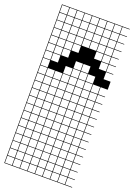

<svg xmlns="http://www.w3.org/2000/svg" viewBox="-184 -834 797 1141"><g transform="rotate(20 214.5 -263.5)"><path d="M0 238.1V-765.1H428.6V-761.9H384.1V-717.5H428.6V-714.3H384.1V-669.8H428.6V-666.7H384.1V-622.2H428.6V-619H384.1V-574.6H428.6V-571.4H384.1V-527H428.6V-523.8H384.1V-479.4H428.6V-476.2H384.1V-431.7H428.6V-381H384.1V-336.5H428.6V-333.3H384.1V-288.9H428.6V-285.7H384.1V-241.3H428.6V-238.1H384.1V-193.7H428.6V-190.5H384.1V-146H428.6V-142.9H384.1V-98.4H428.6V-95.2H384.1V-50.8H428.6V-47.6H384.1V-3.2H428.6V0H384.1V44.4H428.6V47.6H384.1V92.1H428.6V95.2H384.1V139.7H428.6V142.9H384.1V187.3H428.6V190.5H384.1V234.9H428.6V238.1ZM336.5 -717.5H381V-761.9H336.5ZM288.9 -717.5H333.3V-761.9H288.9ZM241.3 -717.5H285.7V-761.9H241.3ZM193.7 -717.5H238.1V-761.9H193.7ZM146 -717.5H190.5V-761.9H146ZM98.4 -717.5H142.9V-761.9H98.4ZM50.8 -717.5H95.2V-761.9H50.8ZM3.2 -717.5H47.6V-761.9H3.2ZM146 -669.8H190.5V-714.3H146ZM98.4 -669.8H142.9V-714.3H98.4ZM241.3 -669.8H285.7V-714.3H241.3ZM193.7 -669.8H238.1V-714.3H193.7ZM3.2 -669.8H47.6V-714.3H3.2ZM336.5 -669.8H381V-714.3H336.5ZM50.8 -669.8H95.2V-714.3H50.8ZM288.9 -669.8H333.3V-714.3H288.9ZM98.4 -622.2H142.9V-666.7H98.4ZM241.3 -622.2H285.7V-666.7H241.3ZM288.9 -622.2H333.3V-666.7H288.9ZM3.2 -622.2H47.6V-666.7H3.2ZM336.5 -622.2H381V-666.7H336.5ZM50.8 -622.2H95.2V-666.7H50.8ZM146 -622.2H190.5V-666.7H146ZM193.7 -622.2H238.1V-666.7H193.7ZM98.4 -574.6H142.9V-619H98.4ZM241.3 -574.6H285.7V-619H241.3ZM288.9 -574.6H333.3V-619H288.9ZM3.2 -574.6H47.6V-619H3.2ZM336.5 -574.6H381V-619H336.5ZM50.8 -574.6H95.2V-619H50.8ZM146 -574.6H190.5V-619H146ZM193.7 -574.6H238.1V-619H193.7ZM190.5 -571.4H146V-527H190.5ZM50.8 -527H95.2V-571.4H50.8ZM336.5 -527H381V-571.4H336.5ZM3.2 -527H47.6V-571.4H3.2ZM288.9 -527H333.3V-571.4H288.9ZM98.4 -527H142.9V-571.4H98.4ZM50.8 -479.4H95.2V-523.8H50.8ZM336.5 -479.4H381V-523.8H336.5ZM3.2 -479.4H47.6V-523.8H3.2ZM98.4 -479.4H142.9V-523.8H98.4ZM50.8 -431.7H95.2V-476.2H50.8ZM3.2 -431.7H47.6V-476.2H3.2ZM241.3 -431.7H285.7V-476.2H241.3ZM193.7 -431.7H238.1V-476.2H193.7ZM146 -384.1H190.5V-428.6H146ZM288.9 -384.1H333.3V-428.6H288.9ZM241.3 -384.1H285.7V-428.6H241.3ZM3.2 -384.1H47.6V-428.6H3.2ZM193.7 -384.1H238.1V-428.6H193.7ZM146 -336.5H190.5V-381H146ZM336.5 -336.5H381V-381H336.5ZM288.9 -336.5H333.3V-381H288.9ZM241.3 -336.5H285.7V-381H241.3ZM3.2 -336.5H47.6V-381H3.2ZM98.4 -336.5H142.9V-381H98.4ZM193.7 -336.5H238.1V-381H193.7ZM50.8 -336.5H95.2V-381H50.8ZM98.4 -288.9H142.9V-333.3H98.4ZM241.3 -288.9H285.7V-333.3H241.3ZM288.9 -288.9H333.3V-333.3H288.9ZM50.8 -288.9H95.2V-333.3H50.8ZM146 -288.9H190.5V-333.3H146ZM336.5 -288.9H381V-333.3H336.5ZM3.2 -288.9H47.6V-333.3H3.2ZM193.7 -288.9H238.1V-333.3H193.7ZM98.4 -241.3H142.9V-285.7H98.4ZM288.9 -241.3H333.3V-285.7H288.9ZM241.3 -241.3H285.7V-285.7H241.3ZM50.8 -241.3H95.2V-285.7H50.8ZM146 -241.3H190.5V-285.7H146ZM336.5 -241.3H381V-285.7H336.5ZM3.2 -241.3H47.6V-285.7H3.2ZM193.7 -241.3H238.1V-285.7H193.7ZM98.4 -193.7H142.9V-238.1H98.4ZM288.9 -193.7H333.3V-238.1H288.9ZM241.3 -193.7H285.7V-238.1H241.3ZM146 -193.7H190.5V-238.1H146ZM50.8 -193.7H95.2V-238.1H50.8ZM336.5 -193.7H381V-238.1H336.5ZM3.2 -193.7H47.6V-238.1H3.2ZM193.7 -193.7H238.1V-238.1H193.7ZM3.2 -146H47.6V-190.5H3.2ZM193.7 -146H238.1V-190.5H193.7ZM288.9 -146H333.3V-190.5H288.9ZM146 -146H190.5V-190.5H146ZM336.5 -146H381V-190.5H336.5ZM98.4 -146H142.9V-190.5H98.4ZM50.8 -146H95.2V-190.5H50.8ZM241.3 -146H285.7V-190.5H241.3ZM193.7 -98.4H238.1V-142.9H193.7ZM288.9 -98.4H333.3V-142.9H288.9ZM3.2 -98.4H47.6V-142.9H3.2ZM146 -98.4H190.5V-142.9H146ZM50.8 -98.4H95.2V-142.9H50.8ZM336.5 -98.4H381V-142.9H336.5ZM98.4 -98.4H142.9V-142.9H98.4ZM241.3 -98.4H285.7V-142.9H241.3ZM288.9 -50.8H333.3V-95.2H288.9ZM193.7 -50.8H238.1V-95.2H193.7ZM3.2 -50.8H47.6V-95.2H3.2ZM98.4 -50.8H142.9V-95.2H98.4ZM50.8 -50.8H95.2V-95.2H50.8ZM146 -50.8H190.5V-95.2H146ZM336.5 -50.8H381V-95.2H336.5ZM241.3 -50.8H285.7V-95.2H241.3ZM146 -3.2H190.5V-47.6H146ZM241.3 -3.2H285.7V-47.6H241.3ZM3.2 -3.2H47.6V-47.6H3.2ZM336.5 -3.2H381V-47.6H336.5ZM98.4 -3.2H142.9V-47.6H98.4ZM50.8 -3.2H95.2V-47.6H50.8ZM193.7 -3.2H238.1V-47.6H193.7ZM288.9 -3.2H333.3V-47.6H288.9ZM146 44.4H190.5V0H146ZM336.5 44.4H381V0H336.5ZM98.4 44.4H142.9V0H98.4ZM3.2 44.4H47.6V0H3.2ZM241.3 44.4H285.7V0H241.3ZM50.8 44.4H95.2V0H50.8ZM193.7 44.4H238.1V0H193.7ZM288.9 44.4H333.3V0H288.9ZM288.9 92.1H333.3V47.6H288.9ZM193.7 92.1H238.1V47.6H193.7ZM50.8 92.1H95.2V47.6H50.8ZM3.2 92.1H47.6V47.6H3.2ZM241.3 92.1H285.7V47.6H241.3ZM146 92.1H190.5V47.6H146ZM98.4 92.1H142.9V47.6H98.4ZM336.5 92.1H381V47.6H336.5ZM146 139.7H190.5V95.2H146ZM336.5 139.7H381V95.2H336.5ZM98.4 139.7H142.9V95.2H98.4ZM241.3 139.7H285.7V95.2H241.3ZM3.2 139.7H47.6V95.2H3.2ZM50.8 139.7H95.2V95.2H50.8ZM193.7 139.7H238.1V95.2H193.7ZM288.9 139.7H333.3V95.2H288.9ZM98.4 187.3H142.9V142.9H98.4ZM146 187.3H190.5V142.9H146ZM336.5 187.3H381V142.9H336.5ZM3.2 187.3H47.6V142.9H3.2ZM241.3 187.3H285.7V142.9H241.3ZM193.7 187.3H238.1V142.9H193.7ZM288.9 187.3H333.3V142.9H288.9ZM50.8 187.3H95.2V142.9H50.8ZM98.4 234.9H142.9V190.5H98.4ZM3.2 234.9H47.6V190.5H3.2ZM336.5 234.9H381V190.5H336.5ZM146 234.9H190.5V190.5H146ZM241.3 234.9H285.7V190.5H241.3ZM288.9 234.9H333.3V190.5H288.9ZM193.7 234.9H238.1V190.5H193.7ZM50.8 234.9H95.2V190.5H50.8Z"/></g></svg>

Font: Jacquard 12 Charted
Style: Regular
Weight: 400
Designer: Sarah Cadigan-Fried
Version: Version 1.000